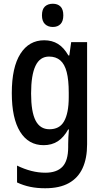

<svg xmlns="http://www.w3.org/2000/svg" viewBox="-20 -765 553 1025"><path d="M216 -550Q258 -550 289.5 -530.5Q321 -511 345 -469H350L360 -540H445V5Q445 80 421 132.5Q397 185 347.5 212.5Q298 240 221 240Q178 240 141.5 232.5Q105 225 71 209V119Q110 138 147.5 147.5Q185 157 222 157Q283 157 313.5 125Q344 93 344 20V5Q344 -12 345 -32.5Q346 -53 348 -74H344Q320 -31 288 -10.5Q256 10 213 10Q132 10 87.5 -61.5Q43 -133 43 -268Q43 -406 89 -478Q135 -550 216 -550ZM242 -463Q193 -463 169.5 -413.5Q146 -364 146 -266Q146 -168 170 -121.5Q194 -75 244 -75Q270 -75 289.5 -85Q309 -95 321.5 -116.5Q334 -138 340.5 -170.5Q347 -203 347 -247V-270Q347 -338 336 -380.5Q325 -423 301.5 -443Q278 -463 242 -463ZM262 -745Q288 -745 303 -730Q318 -715 318 -683Q318 -652 303 -636.5Q288 -621 262 -621Q236 -621 220 -636.5Q204 -652 204 -683Q204 -716 220 -730.5Q236 -745 262 -745Z"/></svg>

Font: Noto Sans Bengali Condensed Medium
Style: Regular
Weight: 500
Width: 3
Designer: Jelle Bosma - Monotype Design Team
Foundry: Monotype Imaging Inc.
Version: Version 2.003